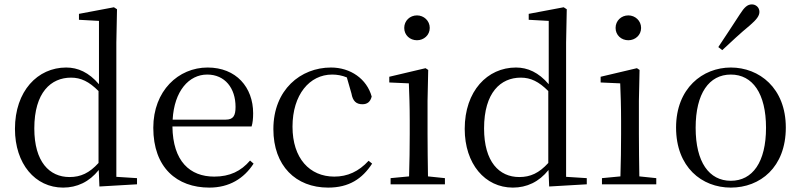

<svg xmlns="http://www.w3.org/2000/svg" viewBox="-20 -838 3642 873"><path d="M432 10 603 0V-28L509 -34V-644L512 -796L498 -805L339 -775V-748L430 -743V-455C384 -509 334 -531 281 -531C151 -531 48 -424 48 -252C48 -93 140 15 267 15C330 15 386 -11 429 -65ZM428 -97C386 -51 347 -33 296 -33C205 -33 136 -102 136 -254C136 -418 212 -485 303 -485C348 -485 385 -467 428 -424Z M932 15C1022 15 1089 -26 1133 -94L1117 -108C1076 -60 1025 -35 954 -35C844 -35 766 -104 764 -263H1124C1129 -279 1131 -299 1131 -323C1131 -441 1054 -531 924 -531C791 -531 677 -425 677 -257C677 -76 784 15 932 15ZM765 -294C772 -424 839 -499 922 -499C1003 -499 1051 -437 1051 -352C1051 -312 1041 -294 1006 -294Z M1472 15C1567 15 1627 -25 1672 -94L1656 -107C1611 -58 1560 -35 1500 -35C1388 -35 1310 -118 1310 -262C1310 -408 1388 -499 1490 -499C1513 -499 1535 -495 1557 -486L1578 -413C1584 -378 1600 -364 1628 -364C1650 -364 1664 -375 1670 -399C1648 -479 1574 -531 1485 -531C1347 -531 1223 -430 1223 -251C1223 -84 1325 15 1472 15Z M1876 -655C1907 -655 1934 -678 1934 -711C1934 -744 1907 -768 1876 -768C1844 -768 1818 -744 1818 -711C1818 -678 1844 -655 1876 -655ZM1839 0H2003V-28L1926 -36C1925 -92 1924 -175 1924 -229V-380L1927 -520L1915 -528L1750 -489V-463L1839 -459C1841 -409 1843 -356 1843 -289V-229C1843 -175 1842 -92 1840 -36L1756 -28V0Z M2477 10 2648 0V-28L2554 -34V-644L2557 -796L2543 -805L2384 -775V-748L2475 -743V-455C2429 -509 2379 -531 2326 -531C2196 -531 2093 -424 2093 -252C2093 -93 2185 15 2312 15C2375 15 2431 -11 2474 -65ZM2473 -97C2431 -51 2392 -33 2341 -33C2250 -33 2181 -102 2181 -254C2181 -418 2257 -485 2348 -485C2393 -485 2430 -467 2473 -424Z M2837 -655C2868 -655 2895 -678 2895 -711C2895 -744 2868 -768 2837 -768C2805 -768 2779 -744 2779 -711C2779 -678 2805 -655 2837 -655ZM2800 0H2964V-28L2887 -36C2886 -92 2885 -175 2885 -229V-380L2888 -520L2876 -528L2711 -489V-463L2800 -459C2802 -409 2804 -356 2804 -289V-229C2804 -175 2803 -92 2801 -36L2717 -28V0Z M3303 15C3436 15 3553 -77 3553 -258C3553 -438 3432 -531 3303 -531C3175 -531 3054 -437 3054 -258C3054 -78 3171 15 3303 15ZM3303 -16C3204 -16 3143 -101 3143 -257C3143 -413 3204 -499 3303 -499C3402 -499 3463 -413 3463 -257C3463 -101 3402 -16 3303 -16ZM3246 -624 3264 -610C3305 -648 3345 -686 3390 -723C3420 -749 3433 -766 3433 -784C3433 -805 3416 -818 3399 -818C3379 -818 3365 -806 3344 -773C3311 -721 3278 -673 3246 -624Z"/></svg>

Font: Noto Serif CJK TC
Style: Regular
Weight: 400
Designer: Ryoko NISHIZUKA 西塚涼子 (kana & ideographs); Frank Grießhammer (Latin, Greek & Cyrillic); Wenlong ZHANG 张文龙 (bopomofo); San
Foundry: Adobe
Version: Version 2.001;hotconv 1.1.0;makeotfexe 2.6.0